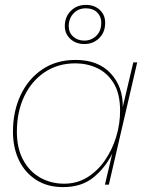

<svg xmlns="http://www.w3.org/2000/svg" viewBox="-20 -755 592 785"><path d="M238 10Q174 10 128 -19.5Q82 -49 57.5 -100Q33 -151 33 -217Q33 -299 64 -365.5Q95 -432 152.5 -471Q210 -510 289 -510Q381 -510 432 -455.5Q483 -401 482 -318L525 -500H541L425 0H409L439 -127Q411 -70 362.5 -30Q314 10 238 10ZM242 -4Q295 -4 337 -30Q379 -56 409 -99.5Q439 -143 455 -195.5Q471 -248 471 -302Q471 -372 445 -414.5Q419 -457 377.5 -476.5Q336 -496 288 -496Q217 -496 163 -460Q109 -424 79 -361Q49 -298 49 -216Q49 -149 74.5 -101.5Q100 -54 144 -29Q188 -4 242 -4ZM331 -735Q366 -735 388 -714.5Q410 -694 410 -662Q410 -623 385.5 -599Q361 -575 325 -575Q290 -575 267.5 -596Q245 -617 245 -648Q245 -686 269.5 -710.5Q294 -735 331 -735ZM331 -721Q300 -721 280.5 -700Q261 -679 261 -648Q261 -622 279 -605.5Q297 -589 325 -589Q353 -589 373.5 -608.5Q394 -628 394 -662Q394 -688 377 -704.5Q360 -721 331 -721Z"/></svg>

Font: Prodigy Sans Thin
Style: Italic
Weight: 100
Italic angle: -13°
Designer: Wei Huang
Foundry: Wei Huang
Version: Version 1.003; ttfautohint (v1.8.3)